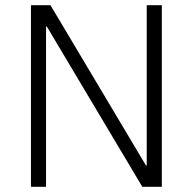

<svg xmlns="http://www.w3.org/2000/svg" viewBox="-20 -718 741 738"><path d="M527 0 160 -616H157V0H99V-698H174L541 -82H544V-698H602V0Z"/></svg>

Font: IBM Plex Sans Light
Style: Regular
Weight: 300
Designer: Mike Abbink, Paul van der Laan, Pieter van Rosmalen
Foundry: Bold Monday
Version: Version 3.0